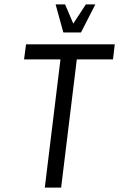

<svg xmlns="http://www.w3.org/2000/svg" viewBox="-20 -850 540 870"><path d="M492 -581 500 -649H98L89 -581H254L183 0H257L328 -581ZM267 -703H347L412 -830H369L312 -743L275 -830H232Z"/></svg>

Font: Gamestation Condensed
Style: Italic
Weight: 400
Width: 3
Designer: Jonas Hecksher
Foundry: Jonas Hecksher, Playtypeª, e-types AS
Version: Version 1.003